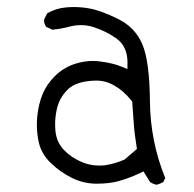

<svg xmlns="http://www.w3.org/2000/svg" viewBox="-20 -525 540 534"><path d="M272.5 -65.4Q263.7 -64.5 255.9 -64.5Q231.9 -64.5 210 -73.2Q180.2 -85.4 159.7 -106Q137.7 -127.9 134.3 -159.7Q133.3 -169.4 133.3 -179.7Q133.3 -199.2 137.7 -219.7Q144 -251.5 167.7 -275.4Q191.4 -299.3 244.6 -300.8Q246.1 -300.8 250.7 -300.8Q255.4 -300.8 263.7 -299.6Q272 -298.3 280.8 -295.2Q289.6 -292 297.9 -287.1Q322.8 -273.4 345.2 -245.6L347.7 -242.2L352.1 -180.7Q354 -152.8 360.8 -110.8L326.7 -81.5Q302.7 -70.3 272.5 -65.4ZM186 -505.4Q174.8 -505.4 164.1 -504.4Q135.3 -502 111.3 -487.8L103 -471.7Q102.5 -470.7 102.5 -467.5Q102.5 -464.4 103.8 -459.7Q105 -455.1 107.9 -450.7L125.5 -442.4Q148.4 -444.3 174.3 -451.2Q189 -455.1 205.8 -455.1Q222.7 -455.1 240.2 -449.7Q274.4 -438.5 302.7 -418.9Q321.3 -405.8 329.1 -384.8Q334.5 -370.1 334.5 -352.5V-333L316.4 -340.3Q293.5 -349.6 258.8 -354Q248.5 -355.5 238.3 -355.5Q215.3 -355.5 192.4 -348.6Q157.7 -338.4 132.3 -313Q109.9 -290.5 99.1 -264.6Q86.9 -235.8 83.5 -199.7Q82.5 -189 82.5 -177.7Q82.5 -153.3 87.9 -128.9Q95.7 -95.7 122.1 -70.8Q148.4 -45.9 179.4 -30.5Q210.4 -15.1 244.1 -14.2Q248 -14.2 252 -14.2Q281.7 -14.2 307.1 -20.5Q336.4 -28.3 368.2 -43L378.9 -48.3L397.5 -18.6Q405.8 -13.2 415 -11.2Q424.8 -13.2 434.1 -18.6L439.5 -29.8Q397.9 -132.3 397 -243.9Q396 -355.5 375.5 -402.8Q356 -448.2 309.6 -471.7Q260.3 -496.1 228.5 -501.5Q207.5 -505.4 186 -505.4Z"/></svg>

Font: NaikaiFont
Style: ExtraLight
Weight: 200
Version: Version 1.89